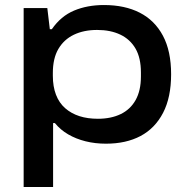

<svg xmlns="http://www.w3.org/2000/svg" viewBox="-20 -559 753 763"><path d="M74 184V-527H168L178 -443H186Q222 -495 274.5 -517Q327 -539 393 -539Q476 -539 535.5 -508.5Q595 -478 627.5 -417Q660 -356 660 -264Q660 -172 628 -110.5Q596 -49 538.5 -18.5Q481 12 401 12Q358 12 320 2.5Q282 -7 251 -25Q220 -43 198 -70H191V184ZM369 -87Q421 -87 459.5 -105.5Q498 -124 519 -161.5Q540 -199 540 -255V-271Q540 -329 518.5 -366Q497 -403 458 -421.5Q419 -440 366 -440Q313 -440 273.5 -421Q234 -402 212 -364.5Q190 -327 190 -269V-258Q190 -215 202.5 -182.5Q215 -150 239 -129Q263 -108 295.5 -97.5Q328 -87 369 -87Z"/></svg>

Font: Archivo Expanded Medium
Style: Regular
Weight: 500
Width: 7
Designer: Hector Gatti
Foundry: Omnibus-Type
Version: Version 2.001